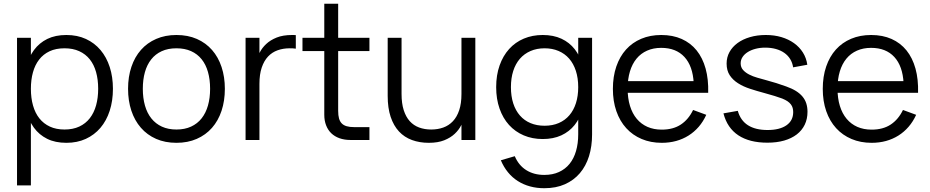

<svg xmlns="http://www.w3.org/2000/svg" viewBox="-20 -740 4914 1015"><path d="M70 240V-540H143.3V240ZM331 15Q271.8 15 229.2 -6.2Q186.7 -27.3 159.1 -65.3Q131.5 -103.3 118.5 -155.8Q105.5 -208.2 105.5 -270.7Q105.5 -333.8 118.8 -386.1Q132.2 -438.3 159.9 -475.8Q187.7 -513.3 230.1 -534.2Q272.5 -555 331 -555Q388.7 -555 434.2 -534Q479.7 -513 511.4 -475.4Q543.2 -437.8 560.1 -385.5Q577 -333.2 577 -270.7Q577 -207 559.9 -154.3Q542.8 -101.7 510.9 -64.2Q479 -26.7 433.5 -5.8Q388 15 331 15ZM321 -55.3Q365.8 -55.3 399.3 -71Q432.8 -86.7 454.9 -115.2Q477 -143.7 488 -183.2Q499 -222.7 499 -270.7Q499 -319.3 487.9 -358.9Q476.8 -398.5 454.6 -426.3Q432.3 -454.2 398.9 -469.4Q365.5 -484.7 321 -484.7Q275.5 -484.7 242.1 -469Q208.7 -453.3 186.8 -424.9Q164.8 -396.5 154.1 -357.3Q143.3 -318.2 143.3 -270.7Q143.3 -221.8 154.6 -182.1Q165.8 -142.3 188.2 -114.2Q210.7 -86 243.8 -70.7Q277 -55.3 321 -55.3Z M912.7 15Q972.7 15 1020.1 -5.8Q1067.5 -26.5 1100.6 -64.1Q1133.7 -101.7 1151.2 -154.3Q1168.7 -207 1168.7 -270.7Q1168.7 -333.3 1151.3 -385.7Q1134 -438 1101.1 -475.6Q1068.2 -513.2 1020.8 -534.1Q973.3 -555 912.7 -555Q853.2 -555 805.8 -534.3Q758.3 -513.7 725.3 -476.3Q692.3 -439 674.7 -386.7Q657 -334.3 657 -270.7Q657 -207.7 674.3 -155.2Q691.7 -102.7 724.7 -64.8Q757.7 -26.8 805.1 -5.9Q852.5 15 912.7 15ZM912.7 -55.3Q869.2 -55.3 836 -70.5Q802.8 -85.7 780.3 -113.8Q757.8 -141.8 746.4 -181.7Q735 -221.5 735 -270.7Q735 -319 746 -358.3Q757 -397.7 779.2 -425.8Q801.3 -454 834.7 -469.3Q868 -484.7 912.7 -484.7Q956.7 -484.7 990.1 -469.7Q1023.5 -454.7 1045.8 -426.9Q1068.2 -399.2 1079.4 -359.5Q1090.7 -319.8 1090.7 -270.7Q1090.7 -221.8 1079.4 -182.2Q1068.2 -142.7 1045.9 -114.4Q1023.7 -86.2 990.3 -70.8Q957 -55.3 912.7 -55.3Z M1543.8 -482.7Q1536.8 -484 1528.8 -484.3Q1520.7 -484.7 1511.5 -484.7Q1476.8 -484.7 1447.6 -474.2Q1418.3 -463.8 1397 -441.2Q1375.7 -418.5 1363.6 -382.8Q1351.5 -347 1351.5 -296.5L1334.8 -416.7Q1340.7 -438.2 1353 -462.5Q1365.3 -486.8 1387.2 -507.4Q1409 -528 1442.5 -541.5Q1476 -555 1524.2 -555Q1529.2 -555 1534 -554.9Q1538.8 -554.8 1543.8 -554.3ZM1278.2 0V-540H1351.5V0Z M1579 -470H1933V-540H1579ZM1933 -68H1852Q1828.8 -68 1812.8 -72.7Q1796.7 -77.3 1786.7 -87.5Q1776.7 -97.7 1772.2 -113.9Q1767.7 -130.2 1767.7 -153.7V-720.3H1694.3V-143.7V-133.3Q1694.3 -102.5 1703.9 -77.6Q1713.5 -52.7 1731.2 -35.6Q1749 -18.5 1774.8 -9.2Q1800.7 0 1832.7 0H1843H1933Z M2102.8 -243.5Q2102.8 -193.5 2114.2 -157.8Q2125.7 -122 2146.2 -99.3Q2166.7 -76.7 2195.6 -66Q2224.5 -55.3 2259.5 -55.3Q2294.2 -55.3 2323.6 -65.9Q2353 -76.5 2374.3 -99.2Q2395.7 -121.8 2407.6 -157.6Q2419.5 -193.3 2419.5 -243.5L2436.2 -123.3Q2430.3 -102 2418 -77.6Q2405.7 -53.2 2383.8 -32.6Q2362 -12 2328.5 1.5Q2295 15 2246.8 15Q2198.2 15 2158 0.3Q2117.8 -14.3 2089.2 -45Q2060.7 -75.7 2045.1 -122.4Q2029.5 -169.2 2029.5 -233.3V-540H2102.8ZM2492.8 -540V0H2419.5V-540Z M2859 -75.3Q2901.2 -75.3 2934.2 -89.7Q2967.2 -104 2990 -130.7Q3012.8 -157.3 3024.8 -195.1Q3036.7 -232.8 3036.7 -279.3Q3036.7 -327.5 3024.2 -365.7Q3011.7 -403.8 2988.7 -430.2Q2965.7 -456.5 2932.7 -470.6Q2899.7 -484.7 2859 -484.7Q2817.5 -484.7 2784.4 -470.2Q2751.3 -455.8 2728.2 -429.2Q2705.2 -402.5 2693.1 -364.6Q2681 -326.7 2681 -279.3Q2681 -231.3 2693.3 -193.3Q2705.7 -155.3 2728.8 -129.1Q2751.8 -102.8 2784.7 -89.1Q2817.5 -75.3 2859 -75.3ZM2849 -555Q2905.8 -555 2948.1 -535.3Q2990.3 -515.7 3018.4 -479.7Q3046.5 -443.7 3060.5 -392.8Q3074.5 -341.8 3074.5 -279.3Q3074.5 -216.5 3060.3 -165.6Q3046.2 -114.7 3017.8 -79.2Q2989.3 -43.7 2947.1 -24.3Q2904.8 -5 2849 -5Q2794.2 -5 2748.8 -24.3Q2703.3 -43.7 2670.9 -79.5Q2638.5 -115.3 2620.8 -166.1Q2603 -216.8 2603 -279.3Q2603 -343 2621.1 -394.1Q2639.2 -445.2 2671.6 -481Q2704 -516.8 2749.2 -535.9Q2794.5 -555 2849 -555ZM3110 -29.3Q3110 33.3 3093.8 85.6Q3077.5 137.8 3045.5 175.4Q3013.5 213 2966.4 234Q2919.3 255 2857.3 255Q2817.3 255 2782.1 245.4Q2746.8 235.8 2717.6 217.2Q2688.3 198.7 2665.6 171Q2642.8 143.3 2627.7 107.3L2701.3 85.7Q2722 134.3 2762.2 159.5Q2802.3 184.7 2857.3 184.7Q2901.5 184.7 2935 169.3Q2968.5 154 2991.2 125.9Q3013.8 97.8 3025.2 58.2Q3036.7 18.5 3036.7 -30V-540H3110Z M3478.3 -54.7Q3436.2 -54.7 3402.8 -69.3Q3369.5 -84 3346.2 -111.9Q3322.8 -139.8 3310.4 -180.2Q3298 -220.5 3298 -271.5Q3298 -322.3 3310.1 -362.3Q3322.2 -402.3 3345 -430Q3367.8 -457.7 3400.8 -472.3Q3433.8 -487 3475.7 -487Q3553.8 -487 3598.2 -438.9Q3642.5 -390.8 3647.3 -300.7L3647.5 -249.3H3723.8Q3725.8 -320.8 3710.2 -377.4Q3694.5 -434 3662.7 -473.5Q3630.8 -513 3583.7 -534Q3536.5 -555 3475.7 -555Q3417.3 -555 3370.1 -535.1Q3322.8 -515.2 3289.5 -478.2Q3256.2 -441.2 3238.1 -388.3Q3220 -335.5 3220 -270Q3220 -205.2 3238.4 -152.3Q3256.8 -99.5 3290.7 -62.4Q3324.5 -25.3 3372.1 -5.2Q3419.7 15 3478.3 15Q3518.8 15 3554.5 5.2Q3590.2 -4.7 3620.1 -23.5Q3650 -42.3 3673.8 -69.8Q3697.5 -97.3 3713.7 -133L3644 -158.7Q3620.2 -109 3579.5 -81.8Q3538.8 -54.7 3478.3 -54.7ZM3705.8 -311H3285L3283.2 -249.3H3723.8Z M4036.7 14.3Q4086.2 14.3 4125.3 3.1Q4164.5 -8.2 4192 -29.3Q4219.5 -50.5 4234.2 -80.8Q4248.8 -111.2 4248.8 -149Q4248.8 -173.2 4242.4 -193.2Q4236 -213.2 4222.4 -229.5Q4208.8 -245.8 4187.6 -259.1Q4166.3 -272.3 4136.2 -283Q4111.8 -291.8 4083.9 -300.7Q4056 -309.5 4028.2 -316.8Q4007.3 -322.5 3983.8 -329.2Q3960.3 -335.8 3940.8 -345.8Q3921.3 -355.7 3908.4 -369.9Q3895.5 -384.2 3895.5 -405.3Q3895.5 -423.5 3905.5 -438.7Q3915.5 -453.8 3933 -464.8Q3950.5 -475.8 3974.2 -482Q3997.8 -488.2 4025.2 -488.2Q4055.7 -488.2 4081.3 -481.1Q4107 -474 4126.1 -460.6Q4145.2 -447.2 4157.2 -427.8Q4169.2 -408.3 4172.8 -384L4247.8 -397.7Q4242.8 -433.3 4224.6 -462.3Q4206.3 -491.3 4177.5 -511.9Q4148.7 -532.5 4111 -543.8Q4073.3 -555 4028.5 -555Q3982.8 -555 3944.8 -543.8Q3906.7 -532.7 3879.2 -512.6Q3851.7 -492.5 3836.4 -464.9Q3821.2 -437.3 3821.2 -404Q3821.2 -367.2 3837.7 -342.2Q3854.2 -317.2 3881.8 -299.8Q3909.3 -282.3 3944.9 -270.7Q3980.5 -259 4019.2 -248.7Q4050.3 -240.2 4075.1 -232.6Q4099.8 -225 4114.8 -219.2Q4131.8 -212.3 4143 -204.8Q4154.2 -197.2 4160.9 -188.2Q4167.7 -179.3 4170.4 -169.2Q4173.2 -159.2 4173.2 -147.3Q4173.2 -102.2 4137.2 -77.4Q4101.3 -52.7 4037.7 -52.7Q3974 -52.7 3934.4 -77.7Q3894.8 -102.7 3880.3 -154L3804.5 -140.7Q3814.5 -102 3834.2 -73Q3854 -44 3883.3 -24.6Q3912.7 -5.2 3951.1 4.6Q3989.5 14.3 4036.7 14.3Z M4587.8 -54.7Q4545.7 -54.7 4512.3 -69.3Q4479 -84 4455.7 -111.9Q4432.3 -139.8 4419.9 -180.2Q4407.5 -220.5 4407.5 -271.5Q4407.5 -322.3 4419.6 -362.3Q4431.7 -402.3 4454.5 -430Q4477.3 -457.7 4510.3 -472.3Q4543.3 -487 4585.2 -487Q4663.3 -487 4707.7 -438.9Q4752 -390.8 4756.8 -300.7L4757 -249.3H4833.3Q4835.3 -320.8 4819.7 -377.4Q4804 -434 4772.2 -473.5Q4740.3 -513 4693.2 -534Q4646 -555 4585.2 -555Q4526.8 -555 4479.6 -535.1Q4432.3 -515.2 4399 -478.2Q4365.7 -441.2 4347.6 -388.3Q4329.5 -335.5 4329.5 -270Q4329.5 -205.2 4347.9 -152.3Q4366.3 -99.5 4400.2 -62.4Q4434 -25.3 4481.6 -5.2Q4529.2 15 4587.8 15Q4628.3 15 4664 5.2Q4699.7 -4.7 4729.6 -23.5Q4759.5 -42.3 4783.2 -69.8Q4807 -97.3 4823.2 -133L4753.5 -158.7Q4729.7 -109 4689 -81.8Q4648.3 -54.7 4587.8 -54.7ZM4815.3 -311H4394.5L4392.7 -249.3H4833.3Z"/></svg>

Font: Vela Sans GX ExtLt
Style: Regular
Weight: 200
Designer: Principal design: Mikhail Sharanda - project Manrope.
Design modification: Ravid Balaliev
Foundry: Mikhail Sharanda
Version: Version 1.001